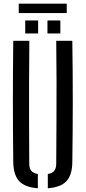

<svg xmlns="http://www.w3.org/2000/svg" viewBox="-20 -1023 468 1050"><path d="M52.5 -137Q50.5 -304 50.5 -468.8Q50.5 -633.5 52.5 -800H140.5Q139.5 -689 139 -577Q138.5 -465 139 -352.8Q139.5 -240.5 140 -129Q140 -103 150.5 -89.5Q161 -76 187 -71.5V6.5Q116 1.5 84.8 -32.5Q53.5 -66.5 52.5 -137ZM241.5 6.5V-71.5Q267 -76 277.2 -89.5Q287.5 -103 287.5 -129Q288 -240.5 288.8 -352.8Q289.5 -465 289.2 -577Q289 -689 287.5 -800H375.5Q378 -633.5 378 -468.8Q378 -304 375.5 -137Q375 -66.5 343.5 -32.5Q312 1.5 241.5 6.5ZM239.5 -840V-911H310V-840ZM118 -840V-911H188.5V-840ZM82.5 -1003H345V-951.5H82.5Z"/></svg>

Font: Big Shoulders Stencil Text Thin Medium
Style: Regular
Weight: 500
Version: Version 2.001